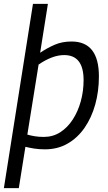

<svg xmlns="http://www.w3.org/2000/svg" viewBox="-31 -760 557 990"><path d="M-11 210 139 -740H216L176 -488Q213 -513 251.5 -529.5Q290 -546 338 -546Q479 -546 479 -366Q479 -289 460 -221Q441 -153 405 -101Q369 -49 317.5 -19.5Q266 10 201 10Q170 10 145 6Q120 2 100 -3L66 210ZM195 -54Q242 -54 279.5 -78Q317 -102 344 -143.5Q371 -185 385.5 -237.5Q400 -290 400 -347Q400 -476 300 -476Q268 -476 234.5 -463Q201 -450 168 -427L110 -66Q127 -61 148 -57.5Q169 -54 195 -54Z"/></svg>

Font: Georama
Style: Italic
Weight: 400
Italic angle: -9°
Designer: Jean-Baptiste Levee
Foundry: Production Type
Version: Version 1.000